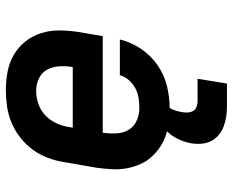

<svg xmlns="http://www.w3.org/2000/svg" viewBox="-88 -490 777 640"><g transform="rotate(-90 300.0 -169.5)"><path d="M260 8Q236 8 212.5 5Q189 2 167.5 -5.5Q146 -13 127.5 -26Q109 -39 94.5 -56Q80 -73 71.5 -94Q63 -115 59 -138Q55 -161 56.5 -185Q58 -209 61 -233L80 -343Q84 -370 94 -397Q104 -424 121 -447.5Q138 -471 161.5 -489.5Q185 -508 211.5 -519Q238 -530 265.5 -534Q293 -538 320 -538Q352 -538 382.5 -532Q413 -526 438.5 -511Q464 -496 482.5 -472.5Q501 -449 510 -420.5Q519 -392 519 -360.5Q519 -329 514 -297L500 -215H178Q175 -192 176 -169.5Q177 -147 187.5 -129Q198 -111 218 -102Q238 -93 260 -93Q277 -93 293.5 -95.5Q310 -98 325.5 -106Q341 -114 353 -127.5Q365 -141 370 -158H489Q480 -121 458 -88Q436 -55 403.5 -32.5Q371 -10 334 -1Q297 8 260 8ZM195 -315H397Q401 -338 399.5 -360Q398 -382 388.5 -400Q379 -418 359.5 -427.5Q340 -437 318 -437Q296 -437 274 -429.5Q252 -422 235.5 -406Q219 -390 209.5 -369Q200 -348 197 -327ZM342 199H267Q249 199 232 196.5Q215 194 199 188Q183 182 170.5 171.5Q158 161 150.5 146.5Q143 132 141.5 114.5Q140 97 143 79Q147 56 158.5 33Q170 10 189.5 -7Q209 -24 233 -31Q257 -38 281 -38L275 0Q268 0 262.5 6.5Q257 13 254.5 20Q252 27 250 34Q248 41 247 48Q245 58 245.5 68Q246 78 250.5 86Q255 94 264 97.5Q273 101 283 101H358Z"/></g></svg>

Font: Iosevka Curly Slab ExObl
Style: Bold
Weight: 700
Width: 7
Italic angle: -9°
Monospace: yes
Designer: Belleve Invis
Foundry: Belleve Invis
Version: Version 11.0.0; ttfautohint (v1.8.3)